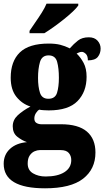

<svg xmlns="http://www.w3.org/2000/svg" viewBox="-33 -786 565 1040"><path d="M211 234Q-13 234 -13 101Q-13 52 21 20.5Q55 -11 113 -16Q85 -26 60.5 -45.5Q36 -65 36 -102Q36 -136 62.5 -161Q89 -186 132 -209Q87 -223 56 -261.5Q25 -300 25 -365Q25 -454 74.5 -502Q124 -550 231 -550Q267 -550 293 -543.5Q319 -537 345 -524Q367 -549 389.5 -566.5Q412 -584 448 -584Q479 -584 495.5 -565.5Q512 -547 512 -523Q512 -497 497 -478Q482 -459 443 -459Q443 -484 431.5 -494.5Q420 -505 411 -505Q401 -505 394 -501.5Q387 -498 382 -496Q404 -475 420 -445Q436 -415 436 -370Q436 -289 387 -238.5Q338 -188 231 -188Q222 -188 205 -189Q188 -190 180 -192Q171 -188 162 -174Q153 -160 153 -144Q153 -127 164.5 -120Q176 -113 191 -113H297Q391 -113 437.5 -73.5Q484 -34 484 40Q484 130 417 182Q350 234 211 234ZM229 -251Q266 -251 276 -283.5Q286 -316 286 -365Q286 -416 276.5 -451Q267 -486 230 -486Q194 -486 183.5 -450Q173 -414 173 -364Q173 -316 183.5 -283.5Q194 -251 229 -251ZM214 170Q279 170 316 146.5Q353 123 353 81Q353 58 339.5 42.5Q326 27 296 27H182Q169 27 154 33.5Q139 40 128 56Q117 72 117 100Q117 136 146 153Q175 170 214 170ZM127 -619Q140 -639 158 -664.5Q176 -690 193 -717Q210 -744 219 -766H391V-756Q382 -743 361.5 -723.5Q341 -704 313.5 -682Q286 -660 258 -640Q230 -620 207 -606H127Z"/></svg>

Font: Noto Serif Condensed Black
Style: Regular
Weight: 900
Width: 3
Designer: Monotype Design Team
Foundry: Monotype Imaging Inc.
Version: Version 2.015; ttfautohint (v1.8.4.7-5d5b)